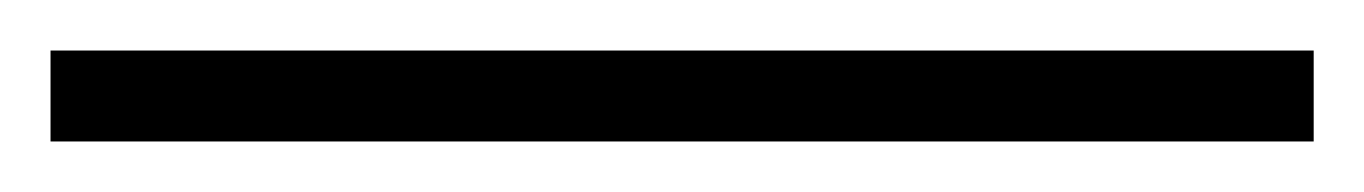

<svg xmlns="http://www.w3.org/2000/svg" viewBox="-20 7 540 76"><path d="M0 27H500V63H0Z"/></svg>

Font: Moderustic Light
Style: Regular
Weight: 300
Designer: Tural Alisoy
Foundry: TAFT Foundry
Version: Version 2.120